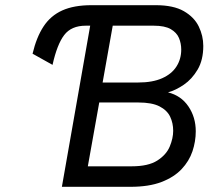

<svg xmlns="http://www.w3.org/2000/svg" viewBox="-20 -720 804 740"><path d="M182.5 -470 105.5 -513Q120.5 -576.5 147.8 -618Q175 -659.5 220 -679.8Q265 -700 332 -700H418.5L404.5 -621H310.5Q255 -621 227.5 -585Q200 -549 182.5 -470ZM218.5 0 341.5 -700H580.5Q648.5 -700 688.5 -677Q728.5 -654 746 -618Q763.5 -582 763.5 -543Q763.5 -489 741.8 -452Q720 -415 688.5 -393.5Q657 -372 627.5 -364Q678 -351.5 706.2 -309.8Q734.5 -268 734.5 -214Q734.5 -175 721.8 -137Q709 -99 679.8 -68Q650.5 -37 602.2 -18.5Q554 0 482.5 0ZM318.5 -79H487.5Q551.5 -79 586.2 -101.2Q621 -123.5 634.2 -155.2Q647.5 -187 647.5 -216Q647.5 -245.5 635.8 -270.2Q624 -295 594.8 -310Q565.5 -325 513.5 -325H362.5ZM375.5 -402H512.5Q568 -402 605 -418.5Q642 -435 660.2 -463.8Q678.5 -492.5 678.5 -529Q678.5 -552.5 669.8 -573.5Q661 -594.5 638 -607.8Q615 -621 572.5 -621H414.5Z"/></svg>

Font: Overpass
Style: Italic
Weight: 400
Italic angle: -10°
Designer: Delve Withrington, Dave Bailey, Thomas Jockin
Foundry: Delve Fonts LLC
Version: Version 4.000